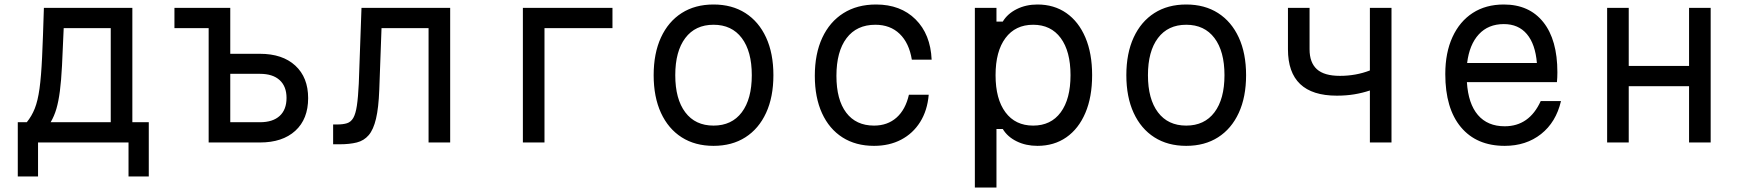

<svg xmlns="http://www.w3.org/2000/svg" viewBox="-20 -633 7740 853"><path d="M59 151V-90H99Q121 -117 134.5 -151Q148 -185 155.5 -239Q163 -293 167 -379Q171 -465 175 -598H568V-90H641V151H551V0H149V151ZM205 -90H472V-508H263Q259 -409 255.5 -341.5Q252 -274 246 -228Q240 -182 230.5 -149.5Q221 -117 205 -90Z M907 0V-508H755V-598H1003V-394H1135Q1235 -394 1292 -341.5Q1349 -289 1349 -197Q1349 -104 1292 -52Q1235 0 1135 0ZM1003 -90H1135Q1192 -90 1222.5 -118Q1253 -146 1253 -198Q1253 -249 1222.5 -277Q1192 -305 1135 -305H1003Z M1460 8V-80H1478Q1504 -80 1521.5 -85.5Q1539 -91 1549.5 -109Q1560 -127 1565.5 -163.5Q1571 -200 1574 -262L1586 -598H1980V0H1884V-508H1675L1665 -234Q1662 -154 1650.5 -105.5Q1639 -57 1618 -32.5Q1597 -8 1565 0Q1533 8 1489 8Z M2303 0V-598H2701V-508H2399V0Z M3150 15Q3068 15 3008.5 -23Q2949 -61 2916.5 -131.5Q2884 -202 2884 -299Q2884 -396 2916.5 -466.5Q2949 -537 3008.5 -575Q3068 -613 3150 -613Q3232 -613 3291.5 -575Q3351 -537 3383.5 -466.5Q3416 -396 3416 -299Q3416 -202 3383.5 -131.5Q3351 -61 3291.5 -23Q3232 15 3150 15ZM3150 -75Q3231 -75 3275.5 -134Q3320 -193 3320 -299Q3320 -405 3275.5 -464Q3231 -523 3150 -523Q3069 -523 3024.5 -464Q2980 -405 2980 -299Q2980 -193 3024.5 -134Q3069 -75 3150 -75Z M3863 15Q3782 15 3723 -22.5Q3664 -60 3632 -130Q3600 -200 3600 -296Q3600 -394 3633 -465Q3666 -536 3727 -574.5Q3788 -613 3872 -613Q3981 -613 4047.5 -547Q4114 -481 4119 -368H4031Q4019 -442 3977 -482.5Q3935 -523 3869 -523Q3786 -523 3741 -463.5Q3696 -404 3696 -296Q3696 -190 3739.5 -132.5Q3783 -75 3863 -75Q3923 -75 3963 -110.5Q4003 -146 4018 -212H4106Q4100 -142 4068 -91Q4036 -40 3983.5 -12.5Q3931 15 3863 15Z M4311 200V-598H4407V-537H4435Q4456 -572 4497 -592.5Q4538 -613 4589 -613Q4663 -613 4717.5 -575Q4772 -537 4802 -466.5Q4832 -396 4832 -299Q4832 -202 4802 -131.5Q4772 -61 4717.5 -23Q4663 15 4589 15Q4538 15 4497 -5Q4456 -25 4435 -60H4407V200ZM4570 -75Q4649 -75 4692.5 -134Q4736 -193 4736 -299Q4736 -405 4692.5 -464Q4649 -523 4570 -523Q4491 -523 4447 -464Q4403 -405 4403 -299Q4403 -193 4447 -134Q4491 -75 4570 -75Z M5250 15Q5168 15 5108.5 -23Q5049 -61 5016.5 -131.5Q4984 -202 4984 -299Q4984 -396 5016.5 -466.5Q5049 -537 5108.5 -575Q5168 -613 5250 -613Q5332 -613 5391.5 -575Q5451 -537 5483.5 -466.5Q5516 -396 5516 -299Q5516 -202 5483.5 -131.5Q5451 -61 5391.5 -23Q5332 15 5250 15ZM5250 -75Q5331 -75 5375.5 -134Q5420 -193 5420 -299Q5420 -405 5375.5 -464Q5331 -523 5250 -523Q5169 -523 5124.5 -464Q5080 -405 5080 -299Q5080 -193 5124.5 -134Q5169 -75 5250 -75Z M6066 0V-231Q6033 -220 5997 -214Q5961 -208 5919 -208Q5702 -208 5702 -414V-598H5798V-414Q5798 -355 5830.5 -325.5Q5863 -296 5933 -296Q6004 -296 6066 -320V-598H6162V0Z M6915 -184Q6893 -90 6826.5 -37.5Q6760 15 6665 15Q6540 15 6470.5 -68Q6401 -151 6401 -304Q6401 -399 6433 -468.5Q6465 -538 6523 -575.5Q6581 -613 6661 -613Q6774 -613 6836.5 -534.5Q6899 -456 6899 -312Q6899 -301 6898.5 -289.5Q6898 -278 6897 -268H6497Q6503 -172 6546 -122Q6589 -72 6665 -72Q6774 -72 6825 -184ZM6661 -526Q6592 -526 6550 -480.5Q6508 -435 6498 -353H6808Q6801 -437 6763.5 -481.5Q6726 -526 6661 -526Z M7120 0V-598H7216V-340H7484V-598H7580V0H7484V-250H7216V0Z"/></svg>

Font: Martian Mono Light
Style: Regular
Weight: 300
Monospace: yes
Designer: Roman Shamin
Foundry: Evil Martians
Version: Version 1.000; ttfautohint (v1.8.4.7-5d5b)